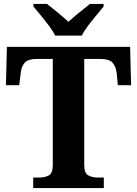

<svg xmlns="http://www.w3.org/2000/svg" viewBox="-20 -951 693 971"><path d="M148 0V-53H176Q207 -53 227 -64Q247 -75 247 -118V-653H167Q122 -653 105 -634Q88 -615 85 -582L77 -520H10L15 -714H638L643 -520H576L570 -582Q566 -615 549 -634Q532 -653 487 -653H406V-118Q406 -75 426.5 -64Q447 -53 477 -53H505V0ZM259 -771Q248 -794 228 -820.5Q208 -847 186.5 -873Q165 -899 149 -918V-931H218Q239 -915 271.5 -888Q304 -861 326 -841Q341 -855 361 -871.5Q381 -888 401 -904Q421 -920 435 -931H504V-918Q489 -899 467 -873Q445 -847 425 -820.5Q405 -794 394 -771Z"/></svg>

Font: Noto Serif Ethiopic
Style: Bold
Weight: 700
Designer: Monotype Design Team
Foundry: Monotype Imaging Inc.
Version: Version 2.102; ttfautohint (v1.8.4.7-5d5b)